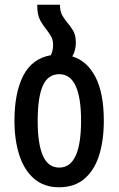

<svg xmlns="http://www.w3.org/2000/svg" viewBox="-20 -780 500 810"><path d="M285 -542Q348 -523 383 -454.5Q418 -386 418 -271Q418 -189 398.5 -126Q379 -63 337 -26.5Q295 10 229 10Q166 10 124 -26Q82 -62 61.5 -125.5Q41 -189 41 -271Q41 -388 78 -460.5Q115 -533 194 -547Q204 -565 204 -590Q204 -612 195.5 -626.5Q187 -641 176 -655Q162 -672 149.5 -694.5Q137 -717 137 -760H233Q233 -734 241.5 -717.5Q250 -701 263 -686Q276 -671 288 -651.5Q300 -632 300 -600Q300 -567 285 -542ZM230 -73Q322 -73 322 -271Q322 -467 230 -467Q182 -467 160.5 -418Q139 -369 139 -270Q139 -173 161 -123Q183 -73 230 -73Z"/></svg>

Font: Noto Sans Georgian ExtraCondensed Medium
Style: Regular
Weight: 500
Width: 2
Designer: Monotype Design Team, Akaki Razmadze
Foundry: Google LLC
Version: Version 2.005; ttfautohint (v1.8.4.7-5d5b)